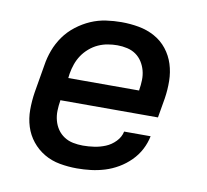

<svg xmlns="http://www.w3.org/2000/svg" viewBox="-65 -599 730 678"><g transform="rotate(10 300.0 -260.0)"><path d="M252 8Q221 8 190.5 2.5Q160 -3 134.5 -18Q109 -33 90.5 -56Q72 -79 63 -107.5Q54 -136 54 -167.5Q54 -199 59 -231L76 -331Q80 -358 90 -385Q100 -412 117 -436Q134 -460 158 -478.5Q182 -497 208.5 -508.5Q235 -520 263 -524Q291 -528 318 -528Q350 -528 380.5 -522.5Q411 -517 437.5 -502.5Q464 -488 482.5 -464.5Q501 -441 510 -412.5Q519 -384 519.5 -352.5Q520 -321 515 -289L503 -219H153V-217Q150 -199 149.5 -181Q149 -163 153.5 -146Q158 -129 167.5 -115Q177 -101 191.5 -91.5Q206 -82 223.5 -78.5Q241 -75 259 -75Q279 -75 299.5 -78Q320 -81 339.5 -89Q359 -97 374.5 -113Q390 -129 394 -149H489Q484 -124 472 -101Q460 -78 441 -59Q422 -40 399 -26.5Q376 -13 351.5 -5.5Q327 2 302 5Q277 8 252 8ZM167 -301H421V-303Q424 -321 424.5 -339Q425 -357 420.5 -373.5Q416 -390 407 -404Q398 -418 384.5 -427.5Q371 -437 353.5 -441Q336 -445 318 -445Q301 -445 283.5 -442Q266 -439 249.5 -431.5Q233 -424 218.5 -411.5Q204 -399 194 -384Q184 -369 178 -352Q172 -335 169 -317Z"/></g></svg>

Font: Iosevka Md Ex Obl
Style: Regular
Weight: 500
Width: 7
Italic angle: -9°
Monospace: yes
Designer: Belleve Invis
Foundry: Belleve Invis
Version: Version 32.5.0; ttfautohint (v1.8.4)